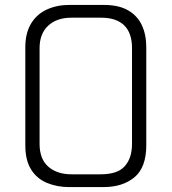

<svg xmlns="http://www.w3.org/2000/svg" viewBox="-20 -760 698 781"><path d="M261 1Q212 1 171 -16Q130 -33 106.5 -70.5Q83 -108 83 -169V-568Q83 -625 106 -663.5Q129 -702 170 -721Q211 -740 262 -740H401Q463 -740 501 -718Q539 -696 557 -657.5Q575 -619 575 -568V-169Q575 -79 527 -39Q479 1 401 1ZM271 -51H390Q458 -51 487.5 -84Q517 -117 517 -175V-564Q517 -626 485 -657Q453 -688 392 -688H270Q211 -688 176 -655.5Q141 -623 141 -564V-175Q141 -113 176.5 -82Q212 -51 271 -51Z"/></svg>

Font: Exo Thin Light
Style: Regular
Weight: 300
Version: Version 2.000